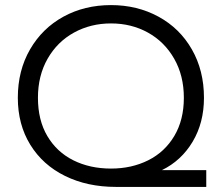

<svg xmlns="http://www.w3.org/2000/svg" viewBox="-20 -734 860 754"><path d="M50 -350Q50 -457 98 -540Q146 -623 229 -668.5Q312 -714 416 -714Q519 -714 602.5 -668.5Q686 -623 733.5 -540Q781 -457 781 -350Q781 -252 736.5 -177.5Q692 -103 616 -66H790V0H435Q323 0 235.5 -43Q148 -86 99 -165.5Q50 -245 50 -350ZM702 -350Q702 -437 664 -503.5Q626 -570 561 -606Q496 -642 416 -642Q336 -642 270.5 -606Q205 -570 167 -503.5Q129 -437 129 -350Q129 -262 166 -199.5Q203 -137 268 -104.5Q333 -72 416 -72Q497 -72 562 -104.5Q627 -137 664.5 -200Q702 -263 702 -350Z"/></svg>

Font: Prompt Light
Style: Regular
Weight: 300
Designer: Katatrad Team
Foundry: CadsonDemak
Version: Version 1.001